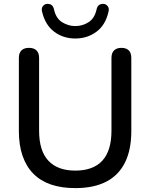

<svg xmlns="http://www.w3.org/2000/svg" viewBox="-20 -958 773 987"><path d="M367 9Q296 9 242 -9.5Q188 -28 151.5 -65Q115 -102 96 -157Q77 -212 77 -284V-660Q77 -686 90.5 -699Q104 -712 129 -712Q154 -712 167.5 -699Q181 -686 181 -660V-286Q181 -183 228.5 -132Q276 -81 367 -81Q459 -81 506 -132Q553 -183 553 -286V-660Q553 -686 566.5 -699Q580 -712 604 -712Q629 -712 642 -699Q655 -686 655 -660V-284Q655 -188 622.5 -122.5Q590 -57 526 -24Q462 9 367 9ZM367 -760Q305 -760 258.5 -795Q212 -830 196 -899Q192 -916 200.5 -926.5Q209 -937 221 -938Q232 -939 239.5 -935.5Q247 -932 251 -926Q255 -920 257 -912Q267 -864 299 -844Q331 -824 367 -824Q404 -824 435.5 -844Q467 -864 477 -912Q479 -920 483 -926Q487 -932 495 -935.5Q503 -939 513 -938Q525 -937 533.5 -926.5Q542 -916 538 -899Q523 -830 476 -795Q429 -760 367 -760Z"/></svg>

Font: Nunito ExtraLight SemiBold
Style: Regular
Weight: 600
Version: Version 3.602